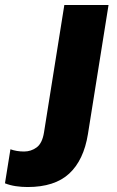

<svg xmlns="http://www.w3.org/2000/svg" viewBox="-162 -528 470 773"><path d="M-51 225Q-75 225 -98.5 221.5Q-122 218 -142 210L-120 73Q-95 82 -65 82Q-37 82 -14.5 65.5Q8 49 15 6L97 -508H275L192 12Q175 117 116.5 171Q58 225 -51 225Z"/></svg>

Font: Mulish Black
Style: Italic
Weight: 900
Italic angle: -9°
Designer: Vernon Adams
Foundry: Vernon Adams
Version: Version 3.603; ttfautohint (v1.8.3)